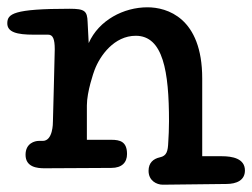

<svg xmlns="http://www.w3.org/2000/svg" viewBox="-27 -475 691 526"><path d="M527 -260C527 -427 430 -455 377 -455C312 -455 244 -420 216 -357L213 -415C212 -445 205 -451 164 -451C9 -451 -7 -437 -7 -411C-7 -387 19 -380 65 -380H105C118 -380 123 -368 123 -340C123 -321 118 -151 118 -143C118 -137 118 -89 90 -89H79C69 -89 43 -83 43 -51C43 -17 75 -14 95 -14C110 -14 268 -15 278 -15C307 -15 321 -30 321 -53C321 -87 302 -92 278 -92H211V-186C211 -224 230 -278 232 -283C247 -323 286 -377 345 -377C420 -377 436 -279 436 -143C436 -118 435 -105 434 -86C433 -61 430 -48 411 -44C393 -40 380 -29 380 -7C380 20 402 31 419 31C429 31 581 29 593 29C621 29 644 19 644 -8C644 -41 609 -47 581 -47H527Z"/></svg>

Font: Life Savers
Style: ExtraBold
Weight: 800
Designer: Pablo Impallari, Rodrigo Fuenzalida, Brenda Gallo
Foundry: Pablo Impallari, Rodrigo Fuenzalida, Brenda Gallo
Version: Version 3.000